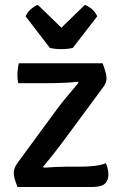

<svg xmlns="http://www.w3.org/2000/svg" viewBox="-20 -746 486 766"><path d="M214 -319.5Q231.5 -342.5 253.2 -368Q275 -393.5 293.5 -416L290.5 -419.5Q276.5 -418 253 -416.5Q229.5 -415 204 -414.5Q178.5 -414 158 -414H53Q51 -421.5 50.2 -431Q49.5 -440.5 49.5 -447Q49.5 -456.5 51 -469.2Q52.5 -482 55 -493.5H389.5Q397.5 -471.5 401.2 -457.8Q405 -444 405 -433Q405 -425 401.8 -416Q398.5 -407 391.5 -398L229 -178Q212 -155 191 -128.5Q170 -102 152 -80.5L155 -77Q179 -79 204 -80Q229 -81 247 -81H294.5Q328.5 -81 356.2 -84Q384 -87 402.5 -95Q407.5 -82.5 410 -71.2Q412.5 -60 412.5 -49Q412.5 -26.5 398.5 -13.2Q384.5 0 347.5 0H49.5Q41.5 -22 38.2 -34.2Q35 -46.5 35 -56.5Q35 -65.5 38.5 -75.5Q42 -85.5 51 -97.5ZM179 -555 82 -681Q89.5 -698 104.2 -710.2Q119 -722.5 131 -726.5L225 -635.5L318.5 -726.5Q331 -722.5 345.8 -710.2Q360.5 -698 368 -681L270.5 -555Q251 -550 225 -550Q198.5 -550 179 -555Z"/></svg>

Font: Signika
Style: Regular
Weight: 400
Designer: Anna Giedry
Foundry: Anna Giedry
Version: Version 2.001